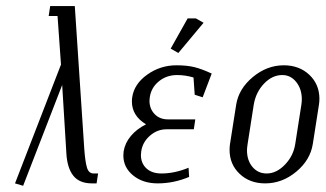

<svg xmlns="http://www.w3.org/2000/svg" viewBox="-20 -596 1060 624"><path d="M28.8 0 178.2 -386.2 167 -543.9H138.2L143.1 -576.2H223.1L253.9 -111.8Q256.8 -71.3 262.5 -51.8Q268.1 -32.2 284.2 -32.2H298.8L293.9 0H278.8Q238.3 0 218.5 -24.7Q198.7 -49.3 195.8 -96.2L182.1 -319.8L55.2 7.8Z M380.9 -90.8Q380.9 -95.2 381.8 -104Q386.2 -131.3 405.3 -154.1Q424.3 -176.8 454.6 -191.9Q408.7 -219.7 408.7 -266.1Q408.7 -274.9 409.7 -279.8Q416 -323.2 458.5 -353.5Q501 -383.8 553.7 -383.8Q587.9 -383.8 612.3 -377.7Q636.7 -371.6 668 -356.9L638.7 -279.8L612.8 -288.1L608.9 -344.2Q582 -352.1 555.7 -352.1Q521 -352.1 496.1 -331.5Q471.2 -311 466.8 -279.8Q465.8 -272 465.8 -268.6Q465.8 -242.7 482.4 -225.3Q499 -208 525.9 -208H614.7L609.9 -175.8H521Q491.2 -175.8 467.3 -155Q443.4 -134.3 439 -104Q438 -96.2 438 -92.3Q438 -65.4 455.8 -48.8Q473.6 -32.2 504.9 -32.2Q547.4 -32.2 592.8 -50.8L594.7 -21Q544.4 0 492.7 0Q444.3 0 412.6 -25.9Q380.9 -51.8 380.9 -90.8ZM534.7 -438 589.8 -536.1H616.7L641.6 -522L559.6 -423.8Z M726.1 -108.9Q726.1 -118.2 727.5 -127.9L747.6 -255.9Q755.9 -307.6 801.8 -345.7Q847.7 -383.8 902.3 -383.8Q952.6 -383.8 985.4 -352.8Q1018.1 -321.8 1018.1 -274.9Q1018.1 -265.6 1016.6 -255.9L996.6 -127.9Q988.3 -75.7 942.6 -37.8Q897 0 841.8 0Q791.5 0 758.8 -31Q726.1 -62 726.1 -108.9ZM782.7 -107.9Q782.7 -74.7 800.5 -53.5Q818.4 -32.2 846.7 -32.2Q878.4 -32.2 906 -60.8Q933.6 -89.4 939.5 -127.9L959.5 -255.9Q960.9 -264.6 960.9 -273.4Q960.9 -306.6 942.9 -329.3Q924.8 -352.1 897.5 -352.1Q864.7 -352.1 838.1 -324.2Q811.5 -296.4 804.7 -255.9L784.7 -127.9Q782.7 -114.3 782.7 -107.9Z"/></svg>

Font: Gawaa
Style: Italic
Weight: 400
Designer: T. Christopher White
Version: Version 1.0